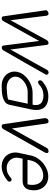

<svg xmlns="http://www.w3.org/2000/svg" viewBox="817 -1411 594 2268"><g transform="rotate(90 1114.0 -277.0)"><path d="M102 -512Q98 -527 110 -540Q122 -553 140 -553Q160 -553 164 -533L165 -534L219 -104L455 -534Q460 -542 469 -547.5Q478 -553 487 -553Q497 -553 502.5 -547.5Q508 -542 510 -534L565 -103L806 -536Q811 -545 818.5 -549Q826 -553 834 -554Q848 -556 857.5 -544.5Q867 -533 858 -516L718 -269L575 -20Q565 -1 541 -1Q530 -1 524.5 -7.5Q519 -14 518 -22V-21L464 -443L229 -19Q219 0 197 0Q175 0 173 -20Z M1217 -365Q1223 -393 1220.5 -417Q1218 -441 1204.5 -458Q1191 -475 1165 -484.5Q1139 -494 1097 -493Q1061 -491 1032.5 -478.5Q1004 -466 976 -440Q970 -435 963 -432Q956 -429 951 -429Q939 -429 933 -438.5Q927 -448 929 -459Q932 -471 937 -476Q979 -513 1022.5 -532Q1066 -551 1117 -551Q1170 -551 1204.5 -535.5Q1239 -520 1257 -492.5Q1275 -465 1278.5 -428.5Q1282 -392 1273 -350L1218 -92Q1210 -57 1183.5 -38.5Q1157 -20 1123 -11.5Q1089 -3 1053 -1.5Q1017 0 990 0Q951 0 918 -14.5Q885 -29 862.5 -54Q840 -79 830.5 -113.5Q821 -148 830 -188Q838 -225 862 -257Q886 -289 920 -313Q954 -337 994 -351Q1034 -365 1074 -365ZM1205 -307H1062Q1037 -307 1010 -298Q983 -289 958.5 -273.5Q934 -258 915 -236Q896 -214 889 -188Q882 -155 890.5 -131Q899 -107 918 -91Q937 -75 963 -67Q989 -59 1017 -59Q1045 -59 1082.5 -63Q1120 -67 1155 -75Z M1728 -533Q1735 -545 1748 -550Q1761 -555 1772 -553Q1782 -551 1786.5 -542.5Q1791 -534 1786 -522Q1786 -521 1785 -519Q1784 -517 1784 -515L1505 -20L1506 -21Q1494 0 1471 0Q1449 0 1447 -20L1375 -511V-510Q1375 -523 1382 -536.5Q1389 -550 1407 -553Q1421 -555 1428 -549Q1435 -543 1437 -533L1438 -534L1498 -120Z M1867 -305H2158Q2166 -344 2163.5 -377.5Q2161 -411 2147.5 -436.5Q2134 -462 2110 -476.5Q2086 -491 2053 -491Q2022 -491 1993 -479.5Q1964 -468 1940 -448.5Q1916 -429 1899 -402.5Q1882 -376 1876 -345ZM2080 -108Q2090 -117 2102 -117Q2114 -117 2120.5 -108Q2127 -99 2125 -87Q2123 -77 2118 -72Q2032 0 1948 0Q1906 0 1872 -15.5Q1838 -31 1816 -58.5Q1794 -86 1785.5 -123Q1777 -160 1786 -202L1817 -345Q1826 -387 1850 -424.5Q1874 -462 1907.5 -489.5Q1941 -517 1982 -533.5Q2023 -550 2065 -550Q2108 -550 2141.5 -533Q2175 -516 2196.5 -486Q2218 -456 2225 -415.5Q2232 -375 2222 -328Q2214 -289 2186.5 -268Q2159 -247 2119 -247H1855L1845 -202Q1839 -174 1845.5 -148Q1852 -122 1868 -102.5Q1884 -83 1908 -71Q1932 -59 1961 -59Q2004 -59 2034 -75Q2064 -91 2080 -108Z"/></g></svg>

Font: VDS
Style: Thin Italic
Weight: 100
Width: 0
Designer: artmaker
Foundry: artmaker
Version: Version 1.000 2012 initial release